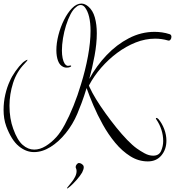

<svg xmlns="http://www.w3.org/2000/svg" viewBox="-54 -689 978 1073"><path d="M772 213Q720 213 674 184Q628 155 589.5 108.5Q551 62 520.5 7Q490 -48 467.5 -101Q445 -154 431 -194L430 -197Q416 -151 402 -113.5Q388 -76 378 -53Q353 6 313.5 55Q274 104 228 132.5Q182 161 136 161Q91 161 50.5 127.5Q10 94 -19 17Q-27 -5 -30.5 -28Q-34 -51 -34 -75Q-34 -118 -24.5 -160Q-15 -202 1 -236Q12 -262 32.5 -291Q53 -320 72 -338Q77 -343 86.5 -349Q96 -355 99 -355Q100 -355 100 -354Q100 -351 83 -333Q39 -288 19 -225Q-1 -162 -1 -98Q-1 -26 20 31Q43 95 73 121Q103 147 137 147Q169 147 201 127.5Q233 108 261 77Q284 52 308.5 6.5Q333 -39 356.5 -97Q380 -155 399 -219Q423 -296 437.5 -374.5Q452 -453 452 -517Q452 -561 444 -595Q436 -629 419 -650Q409 -661 397 -661Q385 -661 373 -651Q355 -638 340.5 -610Q326 -582 315 -547Q304 -512 298 -475Q292 -438 292 -406Q292 -383 296 -364Q300 -345 307 -334Q316 -321 326 -321Q330 -321 333.5 -322Q337 -323 339 -323Q344 -323 344 -320Q344 -317 336.5 -314Q329 -311 318 -311Q310 -311 302 -314Q280 -323 270.5 -348.5Q261 -374 261 -408Q261 -448 272.5 -493Q284 -538 304 -578Q324 -618 349 -643.5Q374 -669 401 -669Q420 -669 439 -653Q465 -631 476 -591.5Q487 -552 487 -503Q487 -445 474.5 -377.5Q462 -310 445 -248Q485 -321 541.5 -380.5Q598 -440 666.5 -475.5Q735 -511 810 -511Q830 -511 851.5 -508Q873 -505 894 -498Q904 -495 904 -483Q904 -474 898.5 -467Q893 -460 884 -463Q850 -473 813 -473Q758 -473 704 -451.5Q650 -430 601 -393.5Q552 -357 511.5 -310.5Q471 -264 444 -213L443 -210L447 -201Q460 -172 483 -134.5Q506 -97 535.5 -56Q565 -15 596 23.5Q627 62 657 93Q687 124 711 141Q729 154 753.5 167.5Q778 181 802 181Q835 181 846.5 154Q858 127 858 99Q858 67 848 36Q838 5 820 -21Q817 -26 817 -27Q817 -30 820 -30Q825 -30 832 -23Q852 1 864 33Q876 65 876 97Q876 146 848 179.5Q820 213 772 213ZM320 364Q319 363 326.5 353.5Q334 344 345.5 330Q357 316 365.5 299.5Q374 283 374 267Q374 259 371 252Q369 250 369 244Q369 233 382 223Q384 222 387 222Q394 222 400.5 226Q407 230 411 235Q414 239 414 246Q414 257 405 275Q394 294 374.5 316Q355 338 339 352Q323 366 320 364Z"/></svg>

Font: Inspiration
Style: Regular
Weight: 400
Designer: Robert E. Leuschke
Foundry: Robert E. Leuschke
Version: Version 2.010; ttfautohint (v1.8.3)